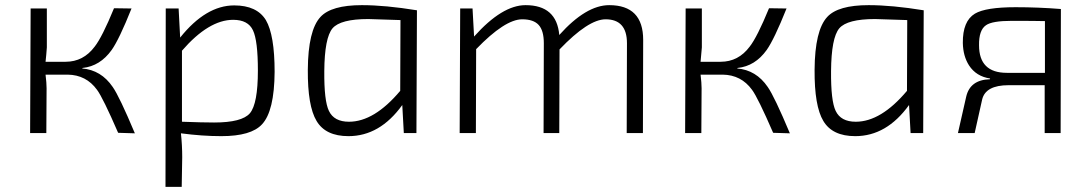

<svg xmlns="http://www.w3.org/2000/svg" viewBox="-20 -517 4210 746"><path d="M299 -251Q373 -245 418 -179Q444 -142 504 1L439 -1Q380 -137 357 -168Q315 -226 243 -227H157Q161 -194 161 -174L160 0H97L99 -484H162V-333Q160 -304 157 -277H235Q304 -277 348 -336Q377 -373 423 -485L491 -484Q443 -364 414 -323Q369 -260 301 -253Z M680 -371Q780 -496 890 -496Q978 -496 1013 -439Q1047 -381 1047 -238Q1046 -85 998 -34Q956 12 840 12Q766 12 683 1Q688 48 688 94L686 209H623L624 -484H674ZM687 -44Q767 -41 812 -41Q920 -41 951 -77Q982 -114 982 -243Q982 -359 963 -399Q944 -440 886 -440Q791 -440 687 -320Z M1549 0 1543 -109Q1456 12 1334 12Q1245 12 1210 -47Q1175 -105 1176 -246Q1177 -399 1225 -451Q1267 -497 1386 -497Q1477 -497 1600 -477L1598 0ZM1536 -439Q1429 -443 1411 -443Q1303 -443 1272 -407Q1241 -370 1240 -241Q1239 -125 1258 -86Q1278 -44 1336 -44Q1434 -44 1535 -164Z M1822 -375Q1931 -497 2022 -497Q2143 -497 2153 -381Q2257 -497 2347 -497Q2479 -497 2479 -362L2478 0H2415L2416 -349Q2416 -442 2333 -442Q2266 -442 2154 -325L2153 0H2092L2093 -349Q2093 -398 2073 -420Q2053 -442 2009 -442Q1942 -442 1830 -326L1829 0H1766L1768 -484H1816Z M2844 -251Q2918 -245 2963 -179Q2989 -142 3049 1L2984 -1Q2925 -137 2902 -168Q2860 -226 2788 -227H2702Q2706 -194 2706 -174L2705 0H2642L2644 -484H2707V-333Q2705 -304 2702 -277H2780Q2849 -277 2893 -336Q2922 -373 2968 -485L3036 -484Q2988 -364 2959 -323Q2914 -260 2846 -253Z M3518 0 3512 -109Q3425 12 3303 12Q3214 12 3179 -47Q3144 -105 3145 -246Q3146 -399 3194 -451Q3236 -497 3355 -497Q3446 -497 3569 -477L3567 0ZM3505 -439Q3398 -443 3380 -443Q3272 -443 3241 -407Q3210 -370 3209 -241Q3208 -125 3227 -86Q3247 -44 3305 -44Q3403 -44 3504 -164Z M4101 0H4039V-186H3899Q3809 -186 3796 -130L3767 0H3702L3734 -141Q3749 -207 3826 -209L3827 -212Q3773 -220 3745 -263Q3722 -299 3721 -350Q3720 -435 3768 -464Q3810 -489 3926 -489Q4014 -489 4102 -482ZM4040 -435Q4003 -436 3911 -436Q3835 -436 3811 -419Q3783 -400 3784 -341Q3784 -234 3892 -234H4040Z"/></svg>

Font: Taylor Sans Light
Style: Regular
Weight: 300
Italic angle: -8°
Designer: Natanael Gama
Version: Version 1.001 September 8, 2015